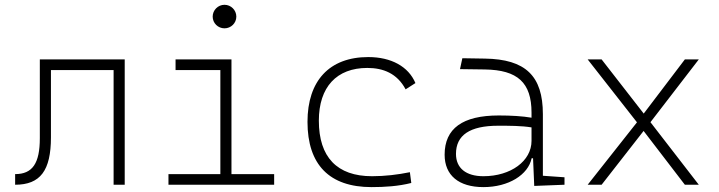

<svg xmlns="http://www.w3.org/2000/svg" viewBox="-20 -763 2970 793"><path d="M42.5 0C146.5 0 190.4 -58.6 190.4 -195.8V-473.6H449.2V0H495.1V-517.6H144.5V-192.4C144.5 -88.4 114.3 -43.9 42.5 -43.9Z M675.8 0H1112.3V-43.9H936V-517.6H705.1V-473.6H890.1V-43.9H675.8ZM907.2 -646C934.1 -646 956.1 -667.5 956.1 -694.3C956.1 -721.2 934.1 -743.2 907.2 -743.2C880.4 -743.2 858.4 -721.2 858.4 -694.3C858.4 -667.5 880.4 -646 907.2 -646Z M1514.6 9.8C1568.4 9.8 1625.5 6.3 1678.7 -7.3L1672.9 -51.8C1622.6 -41.5 1569.8 -35.2 1516.6 -35.2C1372.1 -35.2 1296.9 -113.8 1296.9 -264.6C1296.9 -403.8 1370.6 -482.4 1497.1 -482.4C1562.5 -482.4 1620.1 -460 1655.3 -394L1695.8 -419.9C1667 -488.3 1595.7 -527.3 1501 -527.3C1339.8 -527.3 1250 -428.7 1250 -259.8C1250 -82.5 1340.8 9.8 1514.6 9.8Z M2186.5 4.9 2311.5 0V-30.8L2222.2 -37.1V-291.5C2222.2 -449.7 2150.4 -518.6 1982.4 -521L1889.6 -522.5L1879.9 -477.5L1982.4 -476.1C2117.7 -474.1 2175.3 -421.9 2175.3 -297.9V-276.9C2139.2 -283.2 2090.8 -286.1 2040 -286.1C1890.6 -286.1 1816.4 -232.4 1816.4 -124C1816.4 -39.1 1874.5 9.8 1976.6 9.8C2080.6 9.8 2161.6 -41 2175.8 -109.4H2181.6ZM2175.3 -236.8V-181.2C2175.3 -98.1 2089.8 -35.2 1976.6 -35.2C1904.8 -35.2 1863.3 -68.4 1863.3 -127.4C1863.3 -205.1 1920.9 -243.7 2037.6 -243.7C2082 -243.7 2134.3 -243.7 2175.3 -236.8Z M2407.2 0H2464.8L2638.2 -222.2L2808.6 0H2866.2L2666.5 -258.3L2866.2 -517.6H2808.6L2638.7 -293.9L2464.8 -517.6H2407.2L2610.8 -257.8Z"/></svg>

Font: Cascadia Code PL ExtraLight
Style: Regular
Weight: 200
Monospace: yes
Designer: Aaron Bell
Foundry: Saja Typeworks
Version: Version 2404.023